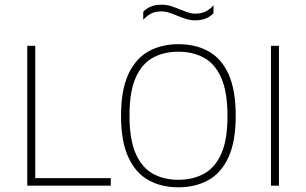

<svg xmlns="http://www.w3.org/2000/svg" viewBox="-20 -790 1303 817"><path d="M96 0V-595H130V-32H451.5V0Z M739 7Q666 7 611.2 -23.8Q556.5 -54.5 525.8 -121.5Q495 -188.5 495 -297Q495 -406.5 526 -473.8Q557 -541 612 -571.5Q667 -602 739 -602Q812.5 -602 867.5 -571.5Q922.5 -541 952.8 -473.8Q983 -406.5 983 -297Q983 -188.5 952.5 -121.5Q922 -54.5 867 -23.8Q812 7 739 7ZM739 -25Q801.5 -25 848.5 -51Q895.5 -77 921.8 -136.2Q948 -195.5 948 -296Q948 -398 921.8 -458Q895.5 -518 848.5 -544Q801.5 -570 739 -570Q677 -570 630.2 -544.2Q583.5 -518.5 557.2 -459Q531 -399.5 531 -299Q531 -197 557.2 -137Q583.5 -77 630.2 -51Q677 -25 739 -25ZM811 -703.5Q789 -703.5 769.5 -710Q750 -716.5 732 -724Q715.5 -731 699.5 -736.2Q683.5 -741.5 667 -741.5Q642.5 -741.5 624.2 -732.8Q606 -724 589.5 -706V-739.5Q603 -754.5 622.2 -762.2Q641.5 -770 667 -770Q689 -770 708.8 -763.8Q728.5 -757.5 746.5 -749.5Q763 -743 778.8 -737.5Q794.5 -732 811 -732Q836 -732 854.2 -740.8Q872.5 -749.5 888.5 -767.5V-734Q875.5 -719.5 856.2 -711.5Q837 -703.5 811 -703.5Z M1133 0V-595H1167V0Z"/></svg>

Font: Encode Sans SC Thin
Style: Regular
Weight: 250
Designer: Multiple Designers
Foundry: Impallari Type
Version: Version 3.002